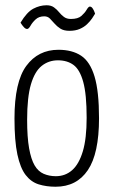

<svg xmlns="http://www.w3.org/2000/svg" viewBox="-20 -699 432 729"><path d="M191 10Q156 10 127 1Q98 -8 77.5 -34.5Q57 -61 46 -112.5Q35 -164 35 -249Q35 -388 80 -449Q125 -510 202 -510Q254 -510 288 -487.5Q322 -465 339 -408.5Q356 -352 356 -250Q356 -116 313.5 -53Q271 10 191 10ZM192 -30Q228 -30 254 -53Q280 -76 294.5 -124.5Q309 -173 309 -252Q309 -341 296 -388Q283 -435 259 -452.5Q235 -470 200 -470Q165 -470 138.5 -449Q112 -428 97.5 -379Q83 -330 83 -244Q83 -178 90.5 -136Q98 -94 111.5 -71Q125 -48 146 -39Q167 -30 192 -30ZM244 -582Q222 -582 209 -590.5Q196 -599 187 -609.5Q178 -620 169.5 -628.5Q161 -637 148 -637Q128 -637 115.5 -625.5Q103 -614 96 -601.5Q89 -589 83 -589Q77 -589 71 -595.5Q65 -602 61.5 -607.5Q58 -613 58 -613Q82 -653 106.5 -666Q131 -679 157 -679Q174 -679 185 -671Q196 -663 204 -653Q212 -643 222.5 -635Q233 -627 249 -627Q276 -627 289 -638.5Q302 -650 309 -662Q316 -674 321 -674Q327 -674 331.5 -667.5Q336 -661 338.5 -654Q341 -647 341 -647Q337 -640 329.5 -629Q322 -618 310.5 -607Q299 -596 282.5 -589Q266 -582 244 -582Z"/></svg>

Font: Yanone Kaffeesatz ExtraLight Light
Style: Regular
Weight: 300
Version: Version 2.003